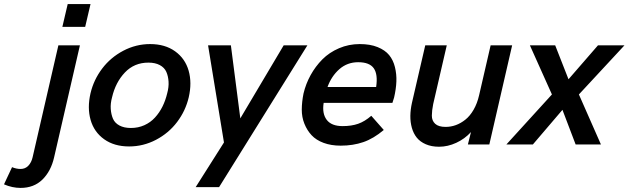

<svg xmlns="http://www.w3.org/2000/svg" viewBox="-155 -711 3094 945"><path d="M151.9 -578.6 178.2 -690.9H290.5L264.2 -578.6ZM-53.7 213.9Q-94.7 213.9 -135.3 196.3L-95.7 111.8Q-74.7 120.6 -53.7 120.6Q-30.8 120.6 -15.6 104.7Q-0.5 88.9 5.4 63.5L132.3 -487.8H238.3L111.3 63.5Q95.7 131.8 53.7 172.9Q11.7 213.9 -53.7 213.9Z M480.5 9.8Q407.2 9.8 357.7 -25.6Q308.1 -61 291 -120.6Q273.9 -180.2 290.5 -252Q306.2 -318.4 347.7 -373.3Q389.2 -428.2 451.7 -461.2Q514.2 -494.1 584 -494.1Q657.2 -494.1 706.8 -458.5Q756.3 -422.9 773.4 -363.3Q790.5 -303.7 773.9 -231.9Q758.3 -165.5 716.8 -110.6Q675.3 -55.7 612.8 -22.9Q550.3 9.8 480.5 9.8ZM489.3 -81.1Q524.9 -81.1 555.4 -94.7Q585.9 -108.4 607.9 -132.6Q629.9 -156.7 644.8 -186.8Q659.7 -216.8 668 -252Q676.3 -282.2 674.6 -309.3Q672.9 -336.4 663.6 -357.4Q654.3 -378.4 631.6 -390.6Q608.9 -402.8 575.2 -402.8Q505.9 -402.8 459.7 -354.2Q413.6 -305.7 396.5 -231.9Q388.2 -202.1 390.1 -174.8Q392.1 -147.5 401.1 -126.5Q410.2 -105.5 432.9 -93.3Q455.6 -81.1 489.3 -81.1Z M808.1 210 947.3 -9.8 869.1 -487.8H981.4L1027.8 -128.4L1241.2 -487.8H1357.9L923.3 210Z M1522 5.9Q1474.6 5.9 1437.7 -7.8Q1400.9 -21.5 1378.7 -45.4Q1356.4 -69.3 1343.3 -101.8Q1330.1 -134.3 1330.3 -172.1Q1330.6 -210 1338.9 -251Q1350.1 -298.3 1373.8 -341.3Q1397.5 -384.3 1431.6 -418.7Q1465.8 -453.1 1513.7 -473.6Q1561.5 -494.1 1615.7 -494.1Q1667 -494.1 1703.6 -479.2Q1740.2 -464.4 1760.3 -439.9Q1780.3 -415.5 1788.8 -380.9Q1797.4 -346.2 1795.9 -309.6Q1794.4 -272.9 1784.7 -231L1776.4 -204.6H1438Q1429.7 -151.9 1453.1 -121.1Q1476.6 -90.3 1531.2 -90.3Q1575.2 -90.3 1607.9 -101.8Q1640.6 -113.3 1672.4 -141.1L1733.9 -71.3Q1683.6 -28.8 1633.1 -11.5Q1582.5 5.9 1522 5.9ZM1457 -282.7H1696.3Q1705.6 -345.2 1684.6 -375Q1663.6 -404.8 1607.9 -404.8Q1554.2 -404.8 1515.1 -370.4Q1476.1 -335.9 1457 -282.7Z M2005.9 11.2Q1968.8 11.2 1940.7 -1Q1912.6 -13.2 1896.2 -33.7Q1879.9 -54.2 1872.1 -82Q1864.3 -109.9 1864.7 -140.9Q1865.2 -171.9 1872.6 -205.1L1938 -487.8H2043.9L1977.1 -198.7Q1970.7 -167 1970.5 -142.1Q1970.2 -117.2 1986.8 -101.8Q2003.4 -86.4 2038.1 -86.4Q2064 -86.4 2088.4 -95.2Q2112.8 -104 2135.5 -122.1Q2158.2 -140.1 2176 -170.9Q2193.8 -201.7 2203.1 -242.2L2259.8 -487.8H2365.7L2253.4 0H2147.9L2163.1 -61Q2132.3 -27.3 2090.6 -8.1Q2048.8 11.2 2005.9 11.2Z M2337.4 0 2561.5 -246.1 2453.1 -487.8H2577.6L2643.1 -320.8L2788.1 -487.8H2918.5L2694.3 -246.1L2802.7 0H2678.2L2613.3 -170.4L2467.8 0Z"/></svg>

Font: HK Grotesk SemiBold Italic
Style: Regular
Weight: 600
Italic angle: -13°
Designer: Alfredo Marco Pradil and Stefan Peev
Foundry: Hanken Design Co.
Version: Version 1.000;PS 001.000;hotconv 1.0.88;makeotf.lib2.5.64775